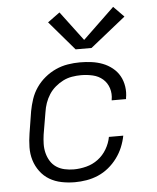

<svg xmlns="http://www.w3.org/2000/svg" viewBox="-54 -810 708 865"><g transform="rotate(-5 300.0 -378.0)"><path d="M250 8Q219 8 189.5 2Q160 -4 135.5 -18.5Q111 -33 93.5 -56.5Q76 -80 67.5 -108Q59 -136 59.5 -166.5Q60 -197 65 -228L81 -328Q86 -355 95 -382Q104 -409 120.5 -433Q137 -457 160 -476Q183 -495 209.5 -507Q236 -519 264 -523.5Q292 -528 319 -528Q346 -528 372 -524.5Q398 -521 421.5 -512Q445 -503 465 -487Q485 -471 497 -449.5Q509 -428 513 -401.5Q517 -375 512 -349Q512 -348 512 -347Q512 -346 512 -345H447Q447 -346 447 -346.5Q447 -347 447 -347Q452 -375 444 -400Q436 -425 417 -441.5Q398 -458 372 -464Q346 -470 319 -470Q299 -470 278 -466.5Q257 -463 238 -453.5Q219 -444 202 -429.5Q185 -415 173.5 -397Q162 -379 155 -359Q148 -339 145 -318L128 -218Q125 -197 124.5 -176Q124 -155 129 -135Q134 -115 144.5 -98Q155 -81 171.5 -70Q188 -59 208.5 -54.5Q229 -50 250 -50Q278 -50 307 -57.5Q336 -65 360 -83Q384 -101 399.5 -127.5Q415 -154 420 -182H485Q480 -156 469.5 -130.5Q459 -105 442 -82Q425 -59 403 -41Q381 -23 355.5 -12Q330 -1 303 3.5Q276 8 250 8ZM305 -588 192 -720 247 -760 347 -627 490 -764 537 -716 377 -588Z"/></g></svg>

Font: Iosevka SS04 Lt Ex Obl
Style: Regular
Weight: 300
Width: 7
Italic angle: -9°
Monospace: yes
Designer: Belleve Invis
Foundry: Belleve Invis
Version: Version 19.0.0; ttfautohint (v1.8.4)